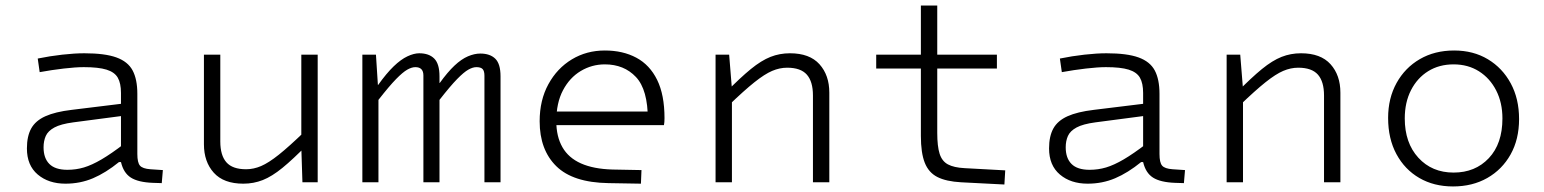

<svg xmlns="http://www.w3.org/2000/svg" viewBox="-20 -657 5566 692"><path d="M223 -45Q254 -45 282.5 -53.5Q311 -62 346 -82.5Q381 -103 428 -139L416 -73H409Q361 -34 315 -14.5Q269 5 216 5Q155 5 116 -28Q77 -61 77 -122Q77 -166 92.5 -194Q108 -222 143.5 -238Q179 -254 238 -261L442 -286V-242L244 -216Q199 -210 176 -197.5Q153 -185 145 -167Q137 -149 137 -126Q137 -87 158 -66Q179 -45 223 -45ZM475 -102Q475 -71 484.5 -60Q494 -49 522 -47L567 -44L563 3L531 2Q478 0 451.5 -17Q425 -34 416 -73V-89V-322Q416 -357 404.5 -377Q393 -397 364 -406Q335 -415 282 -415Q253 -415 210 -410Q167 -405 123 -397L116 -446Q160 -455 204.5 -460Q249 -465 284 -465Q358 -465 399.5 -450Q441 -435 458 -403Q475 -371 475 -319Z M1125 0H1070L1066 -125V-460H1125ZM1078 -183 1089 -137Q1036 -83 998 -52Q960 -21 927 -8Q894 5 857 5Q786 5 750.5 -34.5Q715 -74 715 -137V-460H774V-147Q774 -97 796 -72Q818 -47 867 -47Q894 -47 921 -58.5Q948 -70 985 -99.5Q1022 -129 1078 -183Z M1335 -460 1342 -351H1343Q1373 -393 1399 -418Q1425 -443 1448.5 -454Q1472 -465 1491 -465Q1526 -465 1545 -446Q1564 -427 1564 -382V-358H1565Q1593 -397 1618 -420.5Q1643 -444 1666.5 -454Q1690 -464 1711 -464Q1746 -464 1765 -445.5Q1784 -427 1784 -382V0H1726V-384Q1726 -401 1719.5 -408Q1713 -415 1697 -415Q1684 -415 1668 -406Q1652 -397 1627.5 -372Q1603 -347 1564 -297V0H1506V-385Q1506 -415 1477 -415Q1464 -415 1448 -406Q1432 -397 1407.5 -372Q1383 -347 1344 -297V0H1286V-460Z M2187 -46 2292 -44 2290 5 2173 3Q2045 1 1985 -58Q1925 -117 1925 -220Q1925 -296 1956.5 -353.5Q1988 -411 2041 -443Q2094 -475 2160 -475Q2225 -475 2273.5 -449Q2322 -423 2348.5 -369Q2375 -315 2375 -231Q2375 -224 2374.5 -217.5Q2374 -211 2373 -206H1945V-255H2331L2315 -226Q2315 -334 2272 -379.5Q2229 -425 2160 -425Q2113 -425 2073 -401Q2033 -377 2009 -331.5Q1985 -286 1985 -220Q1985 -165 2007 -126.5Q2029 -88 2074 -68Q2119 -48 2187 -46Z M2608 -460 2618 -336V-335V0H2559V-460ZM2606 -277 2595 -323Q2648 -377 2686 -408Q2724 -439 2757 -452Q2790 -465 2827 -465Q2898 -465 2933.5 -425.5Q2969 -386 2969 -323V0H2910V-313Q2910 -363 2888 -388Q2866 -413 2817 -413Q2790 -413 2763 -401.5Q2736 -390 2699 -360.5Q2662 -331 2606 -277Z M3299 -167V-410H3138V-460H3299V-637H3358V-460H3573V-410H3358V-178Q3358 -130 3366.5 -103Q3375 -76 3396.5 -64.5Q3418 -53 3456 -51L3603 -43L3600 8L3444 0Q3390 -3 3358.5 -19Q3327 -35 3313 -70.5Q3299 -106 3299 -167Z M3907 -45Q3938 -45 3966.5 -53.5Q3995 -62 4030 -82.5Q4065 -103 4112 -139L4100 -73H4093Q4045 -34 3999 -14.5Q3953 5 3900 5Q3839 5 3800 -28Q3761 -61 3761 -122Q3761 -166 3776.5 -194Q3792 -222 3827.5 -238Q3863 -254 3922 -261L4126 -286V-242L3928 -216Q3883 -210 3860 -197.5Q3837 -185 3829 -167Q3821 -149 3821 -126Q3821 -87 3842 -66Q3863 -45 3907 -45ZM4159 -102Q4159 -71 4168.5 -60Q4178 -49 4206 -47L4251 -44L4247 3L4215 2Q4162 0 4135.5 -17Q4109 -34 4100 -73V-89V-322Q4100 -357 4088.5 -377Q4077 -397 4048 -406Q4019 -415 3966 -415Q3937 -415 3894 -410Q3851 -405 3807 -397L3800 -446Q3844 -455 3888.5 -460Q3933 -465 3968 -465Q4042 -465 4083.5 -450Q4125 -435 4142 -403Q4159 -371 4159 -319Z M4450 -460 4460 -336V-335V0H4401V-460ZM4448 -277 4437 -323Q4490 -377 4528 -408Q4566 -439 4599 -452Q4632 -465 4669 -465Q4740 -465 4775.5 -425.5Q4811 -386 4811 -323V0H4752V-313Q4752 -363 4730 -388Q4708 -413 4659 -413Q4632 -413 4605 -401.5Q4578 -390 4541 -360.5Q4504 -331 4448 -277Z M5217 15Q5148 15 5095.5 -15.5Q5043 -46 5013 -101.5Q4983 -157 4983 -232Q4983 -303 5013.5 -358Q5044 -413 5097.5 -444Q5151 -475 5221 -475Q5290 -475 5342.5 -443.5Q5395 -412 5425 -356.5Q5455 -301 5455 -228Q5455 -155 5424.5 -100.5Q5394 -46 5340.5 -15.5Q5287 15 5217 15ZM5219 -35Q5297 -35 5346 -87Q5395 -139 5395 -230Q5395 -287 5372.5 -331Q5350 -375 5310.5 -400Q5271 -425 5219 -425Q5167 -425 5127.5 -400.5Q5088 -376 5065.5 -332Q5043 -288 5043 -230Q5043 -142 5092 -88.5Q5141 -35 5219 -35Z"/></svg>

Font: Intel One Mono Light
Style: Regular
Weight: 300
Monospace: yes
Designer: Fred Shallcrass
Foundry: Frere-Jones Type LLC
Version: Version 1.004